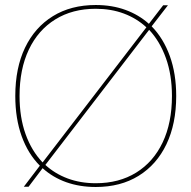

<svg xmlns="http://www.w3.org/2000/svg" viewBox="-20 -735 764 766"><path d="M75 10 139 -74Q92 -121 66.5 -191.5Q41 -262 41 -352Q41 -464 80 -545Q119 -626 191 -670.5Q263 -715 362 -715Q427 -715 480.5 -695.5Q534 -676 574 -640L631 -714H650L585 -630Q632 -582 657.5 -511.5Q683 -441 683 -352Q683 -241 644 -159.5Q605 -78 533 -33.5Q461 11 362 11Q298 11 244.5 -8Q191 -27 150 -64L94 10ZM362 -700Q269 -700 200.5 -657.5Q132 -615 95 -537Q58 -459 58 -352Q58 -267 82 -200Q106 -133 150 -87L564 -626Q525 -662 474 -681Q423 -700 362 -700ZM666 -352Q666 -436 642 -503Q618 -570 575 -616L161 -77Q199 -42 250 -23Q301 -4 362 -4Q455 -4 523.5 -46.5Q592 -89 629 -167Q666 -245 666 -352Z"/></svg>

Font: Prodigy Sans Thin
Style: Regular
Weight: 100
Designer: Wei Huang
Foundry: Wei Huang
Version: Version 1.003; ttfautohint (v1.8.3)